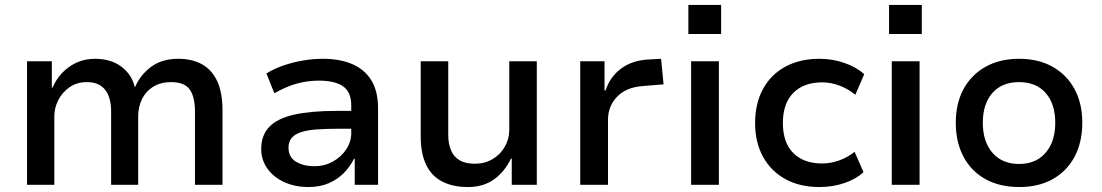

<svg xmlns="http://www.w3.org/2000/svg" viewBox="-20 -745 4442 774"><path d="M89 0V-498H189V-392H192Q206 -425 230.5 -451Q255 -477 288.5 -492.5Q322 -508 363 -508Q427 -508 469 -476.5Q511 -445 523 -395H525Q545 -442 588.5 -475Q632 -508 698 -508Q755 -508 795 -485.5Q835 -463 856 -417Q877 -371 877 -300V0H766V-295Q766 -354 745 -384Q724 -414 669 -414Q628 -414 598 -395.5Q568 -377 552.5 -345.5Q537 -314 537 -275V0H428V-295Q428 -353 403.5 -383.5Q379 -414 331 -414Q290 -414 260.5 -393.5Q231 -373 215 -341.5Q199 -310 199 -277V0Z M1223 9Q1169 9 1125.5 -11Q1082 -31 1057.5 -66Q1033 -101 1033 -144Q1033 -200 1066 -234Q1099 -268 1166.5 -283Q1234 -298 1337 -298H1412V-226H1343Q1291 -226 1253.5 -223Q1216 -220 1191.5 -211.5Q1167 -203 1155 -188Q1143 -173 1143 -150Q1143 -112 1172.5 -93.5Q1202 -75 1248 -75Q1288 -75 1321.5 -93.5Q1355 -112 1375.5 -142.5Q1396 -173 1396 -209V-320Q1396 -374 1363 -397Q1330 -420 1265 -420Q1222 -420 1178.5 -408.5Q1135 -397 1086 -369L1054 -449Q1087 -469 1124 -481.5Q1161 -494 1201 -501Q1241 -508 1282 -508Q1349 -508 1399 -487Q1449 -466 1476.5 -422Q1504 -378 1504 -308V0H1410V-105H1407Q1392 -74 1366.5 -48Q1341 -22 1305.5 -6.5Q1270 9 1223 9Z M1867 9Q1805 9 1762 -13.5Q1719 -36 1697.5 -81.5Q1676 -127 1676 -195V-498H1787V-200Q1787 -166 1798 -139.5Q1809 -113 1832.5 -99Q1856 -85 1895 -85Q1934 -85 1965.5 -103.5Q1997 -122 2015 -153.5Q2033 -185 2033 -221V-498H2144V0H2043V-106H2040Q2014 -52 1971 -21.5Q1928 9 1867 9Z M2319 0V-498H2417V-380H2421Q2439 -435 2483 -468Q2527 -501 2591 -505L2645 -508L2655 -405L2570 -398Q2504 -393 2467.5 -355Q2431 -317 2431 -262V0Z M2755 -608V-725H2887V-608ZM2766 0V-498H2878V0Z M3283 9Q3204 9 3146 -23Q3088 -55 3056 -113Q3024 -171 3024 -249Q3024 -328 3056 -386.5Q3088 -445 3146.5 -476.5Q3205 -508 3283 -508Q3337 -508 3385 -491Q3433 -474 3464 -446L3428 -363Q3399 -387 3364 -400Q3329 -413 3295 -413Q3220 -413 3178 -370.5Q3136 -328 3136 -249Q3136 -170 3178 -128Q3220 -86 3294 -86Q3329 -86 3363.5 -98.5Q3398 -111 3425 -133L3461 -51Q3431 -23 3384 -7Q3337 9 3283 9Z M3564 -608V-725H3696V-608ZM3575 0V-498H3687V0Z M4089 9Q4010 9 3952.5 -23Q3895 -55 3864 -113.5Q3833 -172 3833 -250Q3833 -328 3864 -385.5Q3895 -443 3952.5 -475.5Q4010 -508 4088 -508Q4167 -508 4224 -475.5Q4281 -443 4312 -385.5Q4343 -328 4343 -250Q4343 -172 4312 -113.5Q4281 -55 4224 -23Q4167 9 4089 9ZM4088 -84Q4156 -84 4195 -129Q4234 -174 4234 -250Q4234 -326 4195.5 -370Q4157 -414 4088 -414Q4019 -414 3980.5 -370Q3942 -326 3942 -250Q3942 -174 3981 -129Q4020 -84 4088 -84Z"/></svg>

Font: Nunito Sans 7pt SemiBold
Style: Regular
Weight: 600
Designer: Vernon Adams
Foundry: Vernon Adams
Version: Version 3.101;gftools[0.9.27]